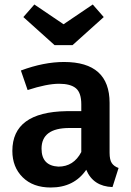

<svg xmlns="http://www.w3.org/2000/svg" viewBox="-20 -820 583 855"><path d="M206 15Q127 15 81 -30.5Q35 -76 35 -148Q35 -321 276 -325H342V-355Q342 -407 318 -427Q294 -447 243 -447Q189 -447 103 -419L73 -506Q175 -544 265 -544Q468 -544 468 -362V-140Q468 -108 478 -93.5Q488 -79 508 -72L481 13Q395 10 364 -64Q310 15 206 15ZM240 -78Q308 -78 342 -143V-250H289Q165 -250 165 -158Q165 -82 240 -78ZM303 -619H223L84 -744L133 -800L263 -712L393 -800L442 -744Z"/></svg>

Font: Trujillo Medium
Style: Regular
Weight: 500
Designer: Fira Sans original fonts by bBox Type GmbH, Carrois Corporate GbR, & Edenspiekermann AG / Changes by Cristiano Sobral
Foundry: Fira Sans original fonts by bBox Type GmbH, Carrois Corporate GbR, & Edenspiekermann AG / Changes by Cristiano Sobral
Version: Version 4.301;October 17, 2021;FontCreator 14.0.0.2814 64-bi